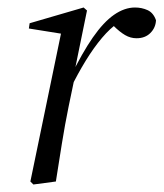

<svg xmlns="http://www.w3.org/2000/svg" viewBox="-20 -484 436 512"><path d="M167 -246 160 -279H168Q199 -343 227.5 -384Q256 -425 284 -444.5Q312 -464 340 -464Q358 -464 373.5 -457Q389 -450 396 -430Q395 -410 381 -396Q367 -382 344 -382Q328 -382 313.5 -390.5Q299 -399 283 -415L271 -427L295 -429V-423Q274 -409 252 -383Q230 -357 208.5 -322Q187 -287 167 -246ZM61 0 144 -401 157 -392 57 -408 59 -422 203 -464 212 -456 176 -280 178 -272 163 -200Q153 -151 145 -101Q137 -51 129 0L69 8Z"/></svg>

Font: Source Serif 4 60pt
Style: Italic
Weight: 400
Italic angle: -12°
Version: Version 4.004;hotconv 1.0.116;makeotfexe 2.5.65601